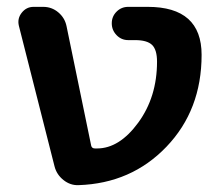

<svg xmlns="http://www.w3.org/2000/svg" viewBox="-20 -540 642 560"><path d="M139 -55 35 -465Q30 -486 43.5 -503Q57 -520 78 -520H106Q131 -520 150 -504Q169 -488 174 -464L246 -115Q248 -107 257 -107H263Q328 -107 383 -182Q438 -257 438 -360Q438 -395 423.5 -409Q409 -423 374 -423H354Q334 -423 320 -437.5Q306 -452 306 -472Q306 -492 320 -506Q334 -520 354 -520H411Q568 -520 568 -380Q568 -219 465.5 -112Q363 -5 209 0Q185 1 165 -15Q145 -31 139 -55Z"/></svg>

Font: Rounded Mplus 1c Bold
Style: Bold
Weight: 700
Version: Version 1.059.20150529